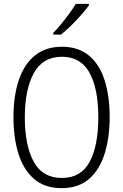

<svg xmlns="http://www.w3.org/2000/svg" viewBox="-20 -968 640 998"><path d="M300 10Q212 10 156.5 -38.5Q101 -87 75.5 -170Q50 -253 50 -359Q50 -470 78 -552.5Q106 -635 162 -680Q218 -725 302 -725Q387 -725 442 -679.5Q497 -634 523.5 -551.5Q550 -469 550 -360Q550 -253 524 -169.5Q498 -86 443 -38Q388 10 300 10ZM302 -43Q401 -43 446 -127Q491 -211 491 -358Q491 -508 445 -590.5Q399 -673 302 -673Q202 -673 155.5 -587.5Q109 -502 109 -358Q109 -213 155 -128Q201 -43 302 -43ZM257 -797Q276 -816 298 -843Q320 -870 340.5 -898Q361 -926 374 -948H442V-940Q427 -919 402.5 -891Q378 -863 350 -835.5Q322 -808 297 -788H257Z"/></svg>

Font: Noto Sans Mono Light
Style: Regular
Weight: 300
Designer: Monotype Design Team
Foundry: Monotype Imaging Inc.
Version: Version 2.014; ttfautohint (v1.8.4.7-5d5b)